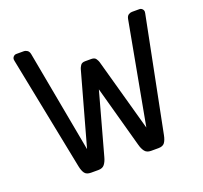

<svg xmlns="http://www.w3.org/2000/svg" viewBox="-121 -840 1035 980"><g transform="rotate(-20 396.0 -350.0)"><path d="M413 -545Q431 -545 438 -534Q445 -523 447 -516L557 -120L659 -673Q662 -688 671 -694Q680 -700 690 -700H730Q739 -700 745.5 -693.5Q752 -687 752 -678Q752 -675 751 -670L628 -52Q623 -27 613 -13.5Q603 0 579 0H539Q516 0 505 -14.5Q494 -29 488 -52L396 -386L304 -52Q298 -29 287 -14.5Q276 0 253 0H213Q189 0 179 -13.5Q169 -27 164 -52L41 -670Q40 -675 40 -678Q40 -687 46.5 -693.5Q53 -700 62 -700H102Q112 -700 121 -694Q130 -688 133 -673L235 -120L345 -516Q347 -523 354 -534Q361 -545 379 -545H413Z"/></g></svg>

Font: Rubik
Style: Regular
Weight: 400
Designer: Hubert & Fischer
Foundry: Hubert & Fischer
Version: Version 1.002; ttfautohint (v1.6)